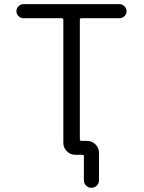

<svg xmlns="http://www.w3.org/2000/svg" viewBox="-20 -773 698 931"><path d="M402.3 -89.8Q425.8 -89.8 442.9 -72.8Q460 -55.7 460 -32.2V101.6Q460 116.2 449.2 127Q438.5 137.7 423.3 137.7Q408.2 137.7 397.5 127Q386.7 116.2 386.7 101.6V-15.6Q386.7 -22.5 378.9 -22.5H367.2H344.7Q321.3 -22.5 304.2 -39.6Q287.1 -56.6 287.1 -80.1V-677.7Q287.1 -684.6 279.3 -684.6H93.8Q80.1 -684.6 69.8 -694.8Q59.6 -705.1 59.6 -718.8Q59.6 -732.4 69.8 -742.7Q80.1 -752.9 93.8 -752.9H559.6Q573.2 -752.9 583.5 -742.7Q593.8 -732.4 593.8 -718.8Q593.8 -705.1 583.5 -694.8Q573.2 -684.6 559.6 -684.6H375Q367.2 -684.6 367.2 -677.7V-97.7Q367.2 -89.8 375 -89.8Z"/></svg>

Font: Gen Jyuu Gothic P Normal
Style: Regular
Weight: 300
Designer: [Source Han Sans]
Ryoko NISHIZUKA  (kana & ideographs); Paul D. Hunt (Latin, Greek & Cyrillic); Wenlong ZHANG  (bopomofo
Version: Version 1.002.20150607